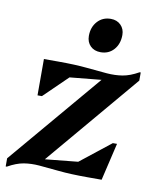

<svg xmlns="http://www.w3.org/2000/svg" viewBox="-83 -780 696 859"><g transform="rotate(10 265.5 -350.0)"><path d="M2 16V-21L357 -440L214 -426L107 -322H87V-487H151Q230 -487 283.5 -481.5Q337 -476 375 -473Q413 -470 446.5 -475.5Q480 -481 519 -503H524V-466L169 -46L318 -61L456 -170H475L435 0H372Q293 0 240 -5.5Q187 -11 149.5 -14Q112 -17 79 -11.5Q46 -6 7 16ZM331 -561Q302 -561 284.5 -578.5Q267 -596 267 -624Q267 -664 290.5 -690Q314 -716 351 -716Q379 -716 396.5 -698.5Q414 -681 414 -654Q414 -613 391 -587Q368 -561 331 -561Z"/></g></svg>

Font: Platypi Medium
Style: Italic
Weight: 500
Italic angle: -13°
Designer: David Sargent
Foundry: Bolt Cutter Type
Version: Version 1.200; ttfautohint (v1.8.4.7-5d5b)